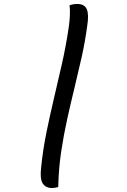

<svg xmlns="http://www.w3.org/2000/svg" viewBox="-20 -784 640 966"><path d="M330 -758Q340 -761 349 -762.5Q358 -764 369 -764Q405 -764 416.5 -738Q428 -712 419 -655Q408 -573 390.5 -495Q373 -417 354 -339Q335 -261 317.5 -182Q300 -103 287.5 -19Q275 65 273 157Q267 159 258.5 160.5Q250 162 242 162Q210 162 195 139Q180 116 187 58Q196 -31 213.5 -117Q231 -203 251.5 -289.5Q272 -376 292 -464.5Q312 -553 326 -648Q330 -677 331.5 -704.5Q333 -732 330 -758Z"/></svg>

Font: Rec Mono Duotone
Style: Italic
Weight: 400
Italic angle: -10°
Monospace: yes
Version: Version 1.085; ttfautohint (v1.8.4.7-5d5b)